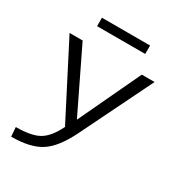

<svg xmlns="http://www.w3.org/2000/svg" viewBox="-213 -1048 1105 1194"><g transform="rotate(30 340.0 -451.5)"><path d="M40 -730.5H133.8L348.6 -287.1H349.6L558.6 -730.5H650.4L398.4 -216.8Q334 -85.9 258.8 -38.1Q183.6 9.8 47.9 9.8L43 -56.6Q154.3 -56.6 209 -88.4Q263.7 -120.1 307.6 -210ZM167 -852.5V-913.1H512.7V-852.5Z"/></g></svg>

Font: GenEi M Gothic v2 Regular
Style: Regular
Weight: 400
Version: Version 2.0